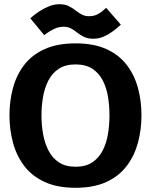

<svg xmlns="http://www.w3.org/2000/svg" viewBox="-20 -882 717 912"><path d="M339 10Q252 10 191.5 -18Q131 -46 94.5 -94.5Q58 -143 41.5 -205Q25 -267 25 -334Q25 -402 41.5 -463.5Q58 -525 94.5 -573Q131 -621 191.5 -648.5Q252 -676 339 -676Q426 -676 486 -648.5Q546 -621 582.5 -573Q619 -525 635.5 -463.5Q652 -402 652 -334Q652 -267 635.5 -205Q619 -143 582.5 -94.5Q546 -46 486 -18Q426 10 339 10ZM339 -90Q387 -90 418.5 -111Q450 -132 468 -167.5Q486 -203 493 -246Q500 -289 500 -334Q500 -379 493 -422Q486 -465 468 -500Q450 -535 418.5 -555.5Q387 -576 339 -576Q291 -576 259.5 -555.5Q228 -535 210 -500Q192 -465 184.5 -422Q177 -379 177 -334Q177 -289 184.5 -246Q192 -203 210 -167.5Q228 -132 259.5 -111Q291 -90 339 -90ZM124 -795Q124 -795 135.5 -805Q147 -815 167.5 -828.5Q188 -842 212.5 -852Q237 -862 262 -862Q288 -862 305.5 -853.5Q323 -845 337.5 -833.5Q352 -822 367.5 -813.5Q383 -805 403 -805Q427 -805 445 -815Q463 -825 473.5 -835Q484 -845 484 -845L554 -765Q554 -765 543 -755Q532 -745 513.5 -731.5Q495 -718 472 -708Q449 -698 423 -698Q398 -698 380 -706.5Q362 -715 347.5 -726.5Q333 -738 318 -746.5Q303 -755 282 -755Q259 -755 238 -745Q217 -735 203.5 -725Q190 -715 190 -715Z"/></svg>

Font: Epunda Sans
Style: Bold
Weight: 700
Designer: Simon Atzbach
Foundry: typofactur
Version: Version 2.204; ttfautohint (v1.8.4.7-5d5b)